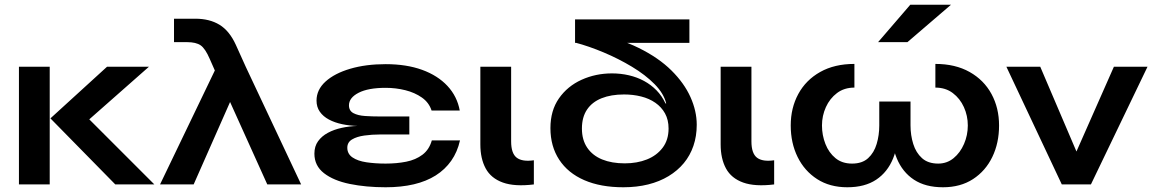

<svg xmlns="http://www.w3.org/2000/svg" viewBox="-20 -779 4883 811"><path d="M60 -497H190V0H60ZM609 -497 313 -236 316 -316 632 0H467L193 -279L432 -497Z M923 -412H980L798 0H656L895 -497H1018L1252 0H1109ZM805 -700Q865 -700 907 -674.5Q949 -649 976 -590L1018 -497L911 -428L866 -530Q847 -574 827.5 -587.5Q808 -601 770 -601H715V-700Z M1609 12Q1526 12 1457.5 -2Q1389 -16 1348.5 -47.5Q1308 -79 1308 -130Q1308 -161 1323.5 -182.5Q1339 -204 1365 -218Q1391 -232 1423.5 -239Q1456 -246 1490 -247Q1456 -248 1425 -254.5Q1394 -261 1369.5 -274Q1345 -287 1331 -307Q1317 -327 1317 -354Q1317 -400 1355 -434.5Q1393 -469 1459 -488.5Q1525 -508 1609 -508Q1697 -508 1763 -484Q1829 -460 1870 -416Q1911 -372 1922 -312H1803Q1792 -346 1762 -367Q1732 -388 1692 -398Q1652 -408 1609 -408Q1535 -408 1494.5 -387Q1454 -366 1454 -334Q1454 -311 1473 -301Q1492 -291 1522 -289Q1552 -287 1586 -287H1709V-211H1586Q1551 -211 1519 -206.5Q1487 -202 1467 -190Q1447 -178 1447 -155Q1447 -129 1469 -114Q1491 -99 1528 -93.5Q1565 -88 1609 -88Q1656 -88 1696 -96Q1736 -104 1764.5 -125.5Q1793 -147 1804 -186H1923Q1912 -137 1886 -100Q1860 -63 1820.5 -38Q1781 -13 1728 -0.5Q1675 12 1609 12Z M2235 0Q2154 10 2104 -8Q2054 -26 2031.5 -67.5Q2009 -109 2009 -169V-497H2139V-182Q2139 -131 2162.5 -113Q2186 -95 2235 -102Z M2613 12Q2517 12 2448 -18Q2379 -48 2342 -104.5Q2305 -161 2305 -238Q2305 -312 2341 -363.5Q2377 -415 2436.5 -442Q2496 -469 2565 -469Q2602 -469 2636.5 -461Q2671 -453 2700.5 -437Q2730 -421 2753 -397.5Q2776 -374 2791 -342H2794Q2784 -384 2745 -423.5Q2706 -463 2649.5 -497Q2593 -531 2530 -557.5Q2467 -584 2410 -599L2480 -639Q2594 -618 2678 -576.5Q2762 -535 2816 -481.5Q2870 -428 2896.5 -369Q2923 -310 2923 -252Q2923 -204 2909 -163Q2895 -122 2868.5 -90Q2842 -58 2804 -35Q2766 -12 2718 0Q2670 12 2613 12ZM2619 -89Q2671 -89 2712.5 -105.5Q2754 -122 2779 -155Q2804 -188 2804 -236Q2804 -273 2789 -300Q2774 -327 2748 -345Q2722 -363 2688 -371.5Q2654 -380 2616 -380Q2561 -380 2521 -364Q2481 -348 2459.5 -316Q2438 -284 2438 -236Q2438 -188 2460.5 -155Q2483 -122 2523.5 -105.5Q2564 -89 2619 -89ZM2892 -697V-598H2409V-697Z M3250 0Q3169 10 3119 -8Q3069 -26 3046.5 -67.5Q3024 -109 3024 -169V-497H3154V-182Q3154 -131 3177.5 -113Q3201 -95 3250 -102Z M3963 12Q3889 12 3840.5 -20Q3792 -52 3768 -110Q3744 -168 3744 -247V-350H3826V-249Q3826 -208 3837.5 -171Q3849 -134 3874.5 -111Q3900 -88 3943 -88Q3980 -88 4008 -111Q4036 -134 4052 -171Q4068 -208 4068 -249Q4068 -290 4051.5 -326.5Q4035 -363 4004.5 -386Q3974 -409 3931 -409V-509Q4015 -509 4075.5 -475Q4136 -441 4168 -382Q4200 -323 4200 -249Q4200 -175 4171.5 -116Q4143 -57 4090 -22.5Q4037 12 3963 12ZM3559 12Q3485 12 3431.5 -22.5Q3378 -57 3349 -116Q3320 -175 3320 -249Q3320 -323 3352 -382Q3384 -441 3444.5 -475Q3505 -509 3589 -509V-409Q3546 -409 3515.5 -386Q3485 -363 3468.5 -326.5Q3452 -290 3452 -249Q3452 -208 3466.5 -171Q3481 -134 3509 -111Q3537 -88 3579 -88Q3622 -88 3647 -111Q3672 -134 3683 -171Q3694 -208 3694 -249V-350H3776V-247Q3776 -168 3752.5 -110Q3729 -52 3681 -20Q3633 12 3559 12ZM3689 -601 3825 -759H3997L3813 -601Z M4550 -85H4503L4685 -497H4827L4588 0H4465L4231 -497H4374Z"/></svg>

Font: Syne
Style: Bold
Weight: 700
Designer: Lucas Descroix
Foundry: Bonjour Monde
Version: Version 2.200